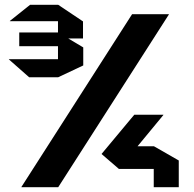

<svg xmlns="http://www.w3.org/2000/svg" viewBox="-20 -778 805 798"><path d="M101 -457 17 -531V-532H221V-457ZM60 -586V-643H221V-586ZM21 -690V-691L105 -758H221V-690ZM221 -618V-758H222L325 -689V-618ZM221 -457V-643H222L326 -581V-506L222 -457ZM69 0V-1L529 -719H682V-718L222 0ZM474 -76 481 -170H619V-76ZM474 -76 402 -138 538 -301H659V-300ZM619 0V-170H620L723 -111V0Z"/></svg>

Font: Foldit
Style: Bold
Weight: 700
Version: Version 1.003